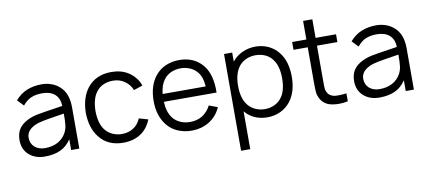

<svg xmlns="http://www.w3.org/2000/svg" viewBox="-81 -1028 3552 1588"><g transform="rotate(-10 1694.5 -234.0)"><path d="M448 0V-90.5Q411.5 -34.5 356.5 -9.5Q301.5 15.5 226 15.5Q145 15.5 93 -30.5Q41.5 -77 41.5 -154Q41.5 -208.5 65 -246Q88.5 -283.5 140.5 -309.5Q177.5 -328.5 225.5 -338Q274 -347.5 363.5 -360.5L438.5 -372Q438 -405 427.5 -429.8Q417 -454.5 398 -471Q379 -487.5 352.2 -495.8Q325.5 -504 292.5 -504Q241.5 -504 202.5 -488.5Q162.5 -472.5 128 -430L78 -482.5Q121.5 -532.5 176.8 -555.2Q232 -578 302 -578Q344 -578 382.2 -564.2Q420.5 -550.5 449 -525Q516.5 -467 516.5 -347V0ZM440.5 -307.5Q362 -295.5 313.5 -287.2Q265 -279 246 -274Q190 -263 154 -233Q119 -204 119 -161.5Q119 -112.5 152 -82.5Q186 -53 238.5 -53Q300.5 -53 346.2 -77.5Q392 -102 417.5 -149Q433 -179 436.5 -211Q438.5 -227.5 439.5 -251.5Q440.5 -275.5 440.5 -307.5Z M1045.5 -398Q1037.5 -422 1020.2 -442.8Q1003 -463.5 982 -477Q942 -505 885 -505Q842.5 -505 806 -488.8Q769.5 -472.5 745.5 -439.5Q704 -386 702 -281Q704 -176.5 745.5 -123Q769.5 -91.5 806 -74.5Q842.5 -57.5 885 -57.5Q942.5 -57.5 984 -85.5Q1022.5 -109.5 1044.5 -160.5L1120.5 -138.5Q1089.5 -62.5 1032 -25Q970.5 15.5 885 15.5Q753.5 15.5 684 -76Q623 -153.5 620.5 -281Q623 -410 684 -487.5Q756 -578 886.5 -578Q967 -578 1026 -541.5Q1059 -520.5 1084 -490Q1109 -459.5 1120.5 -423Z M1314 -123Q1338 -91.5 1375.8 -74.5Q1413.5 -57.5 1457 -57.5Q1518.5 -57.5 1564 -86.5Q1608 -116.5 1633 -165.5L1704.5 -138.5Q1671.5 -63 1602.5 -22Q1538.5 15.5 1459 15.5Q1398 15.5 1342.5 -8Q1288.5 -31 1253.5 -76Q1190 -156 1190 -279Q1190 -407.5 1253.5 -487.5Q1290 -533 1342.5 -555.5Q1395 -578 1457 -578Q1583 -578 1655 -488.5Q1718.5 -408.5 1715 -259.5H1272.5Q1275.5 -174.5 1314 -123ZM1315 -444Q1281 -399.5 1273.5 -325H1635Q1633 -362.5 1624 -391.8Q1615 -421 1596.5 -445Q1573.5 -475 1536.2 -491.8Q1499 -508.5 1457 -508.5Q1413.5 -508.5 1376.2 -492.2Q1339 -476 1315 -444Z M2350.5 -282.5Q2350.5 -153.5 2289 -75Q2254.5 -31 2204 -7.8Q2153.5 15.5 2094.5 15.5Q2037 15.5 1989 -5.8Q1941 -27 1908 -67.5V250H1831V-562.5H1899.5V-486.5Q1933.5 -530 1985.5 -554Q2038 -578 2097.5 -578Q2126 -578 2153.5 -572Q2181 -566 2205.5 -554.5Q2230 -543 2251.2 -526Q2272.5 -509 2289 -487.5Q2321.5 -447 2336 -393.8Q2350.5 -340.5 2350.5 -282.5ZM2269.5 -282.5Q2269.5 -384 2227 -440.5Q2203 -474 2166 -490.8Q2129 -507.5 2085 -507.5Q2042.5 -507.5 2006 -491.2Q1969.5 -475 1945.5 -445Q1899.5 -386 1899.5 -282.5Q1899.5 -176.5 1945.5 -119Q1969.5 -88.5 2006.5 -71.8Q2043.5 -55 2086 -55Q2129.5 -55 2166.8 -72.5Q2204 -90 2228 -123Q2269.5 -178 2269.5 -282.5Z M2600 -206.5V-168.5Q2600 -146 2602 -131.8Q2604 -117.5 2611.5 -105Q2619.5 -86.5 2637.8 -75.5Q2656 -64.5 2679 -62.5Q2684 -62 2691 -61.8Q2698 -61.5 2708 -61.5Q2723.5 -61.5 2739.2 -62.8Q2755 -64 2771.5 -66.5V0Q2735 8.5 2697.5 8.5Q2671.5 8.5 2651 5Q2612 0 2585.5 -17Q2559 -34 2541.5 -65.5Q2528 -92 2525 -118.5Q2524 -132.5 2523.2 -153.8Q2522.5 -175 2522.5 -204V-497H2403V-562.5H2522.5V-718.5H2600V-562.5H2771.5V-497H2600Z M3258 0V-90.5Q3221.5 -34.5 3166.5 -9.5Q3111.5 15.5 3036 15.5Q2955 15.5 2903 -30.5Q2851.5 -77 2851.5 -154Q2851.5 -208.5 2875 -246Q2898.5 -283.5 2950.5 -309.5Q2987.5 -328.5 3035.5 -338Q3084 -347.5 3173.5 -360.5L3248.5 -372Q3248 -405 3237.5 -429.8Q3227 -454.5 3208 -471Q3189 -487.5 3162.2 -495.8Q3135.5 -504 3102.5 -504Q3051.5 -504 3012.5 -488.5Q2972.5 -472.5 2938 -430L2888 -482.5Q2931.5 -532.5 2986.8 -555.2Q3042 -578 3112 -578Q3154 -578 3192.2 -564.2Q3230.5 -550.5 3259 -525Q3326.5 -467 3326.5 -347V0ZM3250.5 -307.5Q3172 -295.5 3123.5 -287.2Q3075 -279 3056 -274Q3000 -263 2964 -233Q2929 -204 2929 -161.5Q2929 -112.5 2962 -82.5Q2996 -53 3048.5 -53Q3110.5 -53 3156.2 -77.5Q3202 -102 3227.5 -149Q3243 -179 3246.5 -211Q3248.5 -227.5 3249.5 -251.5Q3250.5 -275.5 3250.5 -307.5Z"/></g></svg>

Font: Russisch Sans
Style: Regular
Weight: 400
Designer: Michael Sharanda (font) & Cristiano Sobral (main changes)
Foundry: Michael Sharanda
Version: Version 2.00;October 25, 2020;FontCreator 13.0.0.2681 64-bit